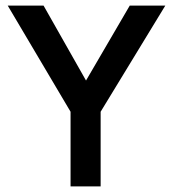

<svg xmlns="http://www.w3.org/2000/svg" viewBox="-20 -663 616 683"><path d="M7.5 -643H135L286 -376.5L441.5 -643H568L338 -265.5V0H231V-265.5Z"/></svg>

Font: Karla SemiBold
Style: Regular
Weight: 600
Designer: Jonathan Pinhorn
Version: Version 2.004; ttfautohint (v1.8.4.7-5d5b);gftools[0.9.33]